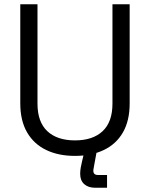

<svg xmlns="http://www.w3.org/2000/svg" viewBox="-20 -720 706 904"><path d="M333 14Q255.2 14 197.5 -13.8Q139.8 -41.5 107.6 -96.6Q75.5 -151.8 75.5 -233.2V-700H156.5V-232.2Q156.5 -145.8 202.8 -102.4Q249 -59 333 -59Q417 -59 463.2 -102.4Q509.5 -145.8 509.5 -232.2V-700H590.5V-233.2Q590.5 -151.8 558.8 -96.6Q527 -41.5 468.9 -13.8Q410.8 14 333 14ZM484 164H428Q395.5 164 376.5 146.9Q357.5 129.8 357.5 98.8Q357.5 84.5 360 69.8Q362.5 55 366.5 39L378.8 -13.2H436.5L423.5 57.5Q422.5 66 421 71.6Q419.5 77.2 419.5 84.2Q419.5 104 441.8 104H484Z"/></svg>

Font: Space Grotesk Variable Light
Style: Regular
Weight: 300
Designer: Florian Karsten
Foundry: Florian Karsten
Version: Version 2.000